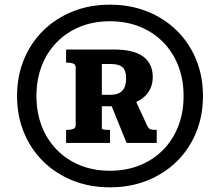

<svg xmlns="http://www.w3.org/2000/svg" viewBox="-20 -766 934 822"><path d="M451 -35Q521 -35 579 -58.5Q637 -82 679 -125Q721 -168 743.5 -226.5Q766 -285 766 -355Q766 -425 743.5 -483.5Q721 -542 679 -585Q637 -628 579 -651.5Q521 -675 451 -675Q380 -675 322.5 -651.5Q265 -628 223 -585Q181 -542 158.5 -483.5Q136 -425 136 -355Q136 -285 158.5 -226.5Q181 -168 223 -125Q265 -82 322.5 -58.5Q380 -35 451 -35ZM451 36Q364 36 291.5 7Q219 -22 165.5 -74.5Q112 -127 82.5 -198.5Q53 -270 53 -355Q53 -440 82.5 -511.5Q112 -583 165.5 -635.5Q219 -688 291.5 -717Q364 -746 451 -746Q537 -746 610 -717Q683 -688 736.5 -635.5Q790 -583 819.5 -511.5Q849 -440 849 -355Q849 -270 819.5 -198.5Q790 -127 736.5 -74.5Q683 -22 610 7Q537 36 451 36ZM263 -154V-210H268Q283 -210 293.5 -214Q304 -218 304 -230V-478Q304 -490 293.5 -494Q283 -498 268 -498H263V-554H468Q553 -554 593.5 -523.5Q634 -493 634 -436Q634 -407 622.5 -384Q611 -361 589 -344.5Q567 -328 536 -319.5Q505 -311 465 -311H416V-216Q416 -214 420 -212.5Q424 -211 430.5 -210.5Q437 -210 444 -210H451V-154ZM455 -492H416V-360H452Q487 -360 503.5 -377.5Q520 -395 520 -431Q520 -465 504 -478.5Q488 -492 455 -492ZM448 -336 545 -369 611 -226Q616 -216 623.5 -213Q631 -210 642 -210H651V-154H522Z"/></svg>

Font: Roboto Serif 20pt
Style: Bold
Weight: 700
Version: Version 1.008